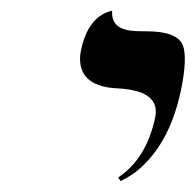

<svg xmlns="http://www.w3.org/2000/svg" viewBox="-20 -579 363 356"><path d="M203.6 -243.2 199.2 -250Q251.5 -284.7 267.6 -360.8Q276.9 -404.3 218.3 -413.1Q209 -414.6 200.2 -415Q128.9 -417.5 128.4 -469.7Q128.4 -478.5 130.4 -486.8Q143.1 -545.9 183.6 -558.1Q183.6 -558.1 188 -559.1Q185.5 -525.9 224.1 -522Q233.4 -521 251 -521Q308.1 -521 318.8 -495.6Q328.1 -472.2 315.4 -411.1Q293.5 -308.1 230.5 -259.3Q216.8 -249.5 203.6 -243.2Z"/></svg>

Font: Linux Libertine Display Slanted O
Style: Slanted
Weight: 400
Designer: Philipp H. Poll
Foundry: Philipp H. Poll
Version: Version 5.0.9